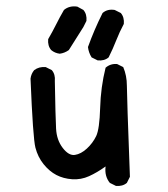

<svg xmlns="http://www.w3.org/2000/svg" viewBox="-20 -574 540 617"><path d="M352.5 23.4 333 13.7Q315.4 -7.8 319.3 -39.1Q292 -19.5 266.1 -7.8Q240.2 3.9 211.9 2Q183.6 0 161.1 -11.7Q138.7 -23.4 120.1 -46.4Q101.6 -69.3 93.8 -99.6Q85.9 -129.9 78.1 -321.3Q80.1 -336.9 89.8 -348.6Q105.5 -360.4 127 -358.4L146.5 -348.6Q158.2 -335 156.2 -313.5Q158.2 -197.3 160.2 -160.6Q162.1 -124 181.6 -98.6Q201.2 -73.2 220.7 -76.2Q240.2 -79.1 259.3 -96.7Q278.3 -114.3 289.1 -136.7Q299.8 -159.2 301.8 -226.6Q303.7 -293.9 319.3 -356.4Q335 -370.1 356.4 -368.2L376 -358.4Q387.7 -331.1 387.7 -298.8Q387.7 -266.6 397.5 -5.9L387.7 13.7Q374 25.4 352.5 23.4ZM293.9 -379.9 274.4 -389.6Q264.6 -405.3 262.7 -422.9Q272.5 -450.2 284.2 -477.5Q295.9 -504.9 309.6 -532.2Q325.2 -545.9 348.6 -542L368.2 -532.2Q379.9 -518.6 377.9 -497.1Q364.3 -471.7 353.5 -444.3Q342.8 -417 329.1 -389.6Q315.4 -377.9 293.9 -379.9ZM171.9 -401.4Q156.2 -403.3 144.5 -413.1Q132.8 -426.8 134.8 -448.2Q148.4 -471.7 160.2 -495.1Q171.9 -518.6 185.5 -542Q203.1 -556.6 228.5 -552.7L248 -542Q259.8 -528.3 257.8 -506.8L248 -487.3Q222.7 -446.3 201.2 -413.1Q187.5 -403.3 171.9 -401.4Z"/></svg>

Font: NaikaiFont
Style: Regular
Weight: 400
Version: Version 1.67